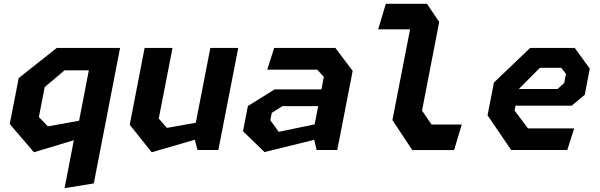

<svg xmlns="http://www.w3.org/2000/svg" viewBox="-20 -785 3140 1005"><path d="M318 200 471 175 608.5 -534H277L78 -376.5L31 -136L157.5 12L366.5 -51ZM183.5 -172.5 214 -329 318 -417H445L394 -153L230.5 -123.5Z M883 -534H737L659 -132L774 12L999.5 -53.5L1014 0H1123L1227 -534H1081L1005 -142.5L853.5 -115.5L811 -164.5Z M1637.5 0H1745.5L1826 -414L1735.5 -534H1415L1379 -420.5H1640.5L1675 -382.5L1662.5 -317H1417.5L1277.5 -230L1252 -98L1364.5 11L1624.5 -53ZM1395 -155.5 1402.5 -194 1458 -229.5H1645.5L1627 -134L1439 -95Z M2138 0.5H2357L2397 -133H2239L2189 -206L2279 -670L2215 -765H1999.5L1959.5 -631.5H2126.5L2034 -156.5Z M2655.5 0H2949.5L2985.5 -113H2743.5L2673.5 -206.5L2678.5 -232H2972.5L3041 -289L3067 -426L2988.5 -534H2755L2565.5 -353L2532 -181.5ZM2695.5 -319 2806 -430H2917.5L2942.5 -398.5L2933.5 -351L2898.5 -319Z"/></svg>

Font: Monaspace Krypton
Style: Bold Italic
Weight: 700
Italic angle: -11°
Designer: Riley Cran & the Lettermatic Team
Foundry: Lettermatic
Version: Version 1.101 (Monaspace Krypton)